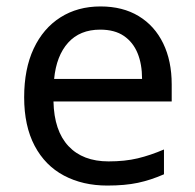

<svg xmlns="http://www.w3.org/2000/svg" viewBox="-20 -566 604 596"><path d="M292 -546Q361 -546 410.5 -516Q460 -486 486.5 -431.5Q513 -377 513 -304V-251H146Q148 -160 192.5 -112.5Q237 -65 317 -65Q368 -65 407.5 -74.5Q447 -84 489 -102V-25Q448 -7 408 1.5Q368 10 313 10Q237 10 178.5 -21Q120 -52 87.5 -113.5Q55 -175 55 -264Q55 -352 84.5 -415Q114 -478 167.5 -512Q221 -546 292 -546ZM291 -474Q228 -474 191.5 -433.5Q155 -393 148 -321H421Q421 -367 407 -401Q393 -435 364.5 -454.5Q336 -474 291 -474Z"/></svg>

Font: ukannada85
Style: Book
Weight: 400
Designer: Jelle Bosma - Monotype Design Team
Foundry: Monotype Imaging Inc.
Version: Version 2.003